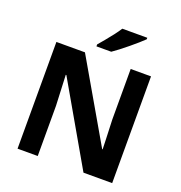

<svg xmlns="http://www.w3.org/2000/svg" viewBox="-161 -1071 1135 1207"><g transform="rotate(20 406.5 -467.0)"><path d="M723 0H531L220 -540H216Q218 -489 220.5 -438Q223 -387 225 -336V0H90V-714H281L591 -179H594Q593 -212 592 -245Q591 -278 589.5 -310.5Q588 -343 587 -376V-714H723ZM618 -924Q604 -910 581 -890Q558 -870 531.5 -848Q505 -826 479.5 -806.5Q454 -787 435 -774H336V-787Q352 -806 373.5 -831.5Q395 -857 416 -884.5Q437 -912 451 -934H618Z"/></g></svg>

Font: Noto Sans New Tai Lue
Style: Regular
Weight: 400
Designer: Monotype Design Team
Foundry: Monotype Imaging Inc.
Version: Version 2.003